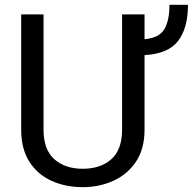

<svg xmlns="http://www.w3.org/2000/svg" viewBox="-20 -771 804 801"><path d="M489.3 -710.9H583V-607.4Q644 -612.8 665.5 -649.2Q687 -685.5 687 -751H764.2Q764.2 -653.3 722.7 -599.9Q681.2 -546.4 583 -541V-230Q583 -149.9 547.4 -96.7Q511.7 -43.5 452.9 -16.8Q394 9.8 325.2 9.8Q252.9 9.8 194.6 -16.8Q136.2 -43.5 102.3 -96.7Q68.4 -149.9 68.4 -230V-710.9H161.6V-230Q161.6 -146.5 206.8 -106.7Q252 -66.9 325.2 -66.9Q399.4 -66.9 444.3 -106.7Q489.3 -146.5 489.3 -230Z"/></svg>

Font: Vazirmatn RD UI FD
Style: Regular
Weight: 400
Designer: Saber Rastikerdar
Foundry: Saber Rastikerdar
Version: Version 33.003